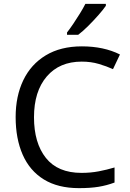

<svg xmlns="http://www.w3.org/2000/svg" viewBox="-20 -964 672 994"><path d="M403 -645Q288 -645 222 -568Q156 -491 156 -357Q156 -224 217.5 -146.5Q279 -69 402 -69Q449 -69 491 -77Q533 -85 573 -97V-19Q533 -4 490.5 3Q448 10 389 10Q280 10 207 -35Q134 -80 97.5 -163Q61 -246 61 -358Q61 -466 100.5 -548.5Q140 -631 217 -677.5Q294 -724 404 -724Q517 -724 601 -682L565 -606Q532 -621 491.5 -633Q451 -645 403 -645ZM528 -934Q516 -916 491 -887.5Q466 -859 437.5 -830.5Q409 -802 385 -784H327V-796Q342 -815 359.5 -841Q377 -867 394 -894.5Q411 -922 422 -944H528Z"/></svg>

Font: Noto Sans Grantha
Style: Regular
Weight: 400
Designer: Monotype Design Team
Foundry: Monotype Imaging Inc.
Version: Version 2.003; ttfautohint (v1.8.4.7-5d5b)